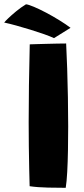

<svg xmlns="http://www.w3.org/2000/svg" viewBox="-80 -864 392 894"><path d="M226 10.5Q192 10.5 143.5 9.5Q95 8.5 58 3Q57 -28 56 -77.5Q55 -127 54.2 -184Q53.5 -241 53.5 -294.5Q53.5 -377 54.8 -468.8Q56 -560.5 58.5 -657.5Q68 -658 89 -658.5Q110 -659 136 -659.8Q162 -660.5 186.8 -661Q211.5 -661.5 228 -661.5Q230.5 -610 232.8 -545.2Q235 -480.5 236.2 -411Q237.5 -341.5 237.5 -276Q237.5 -221 236.5 -165.2Q235.5 -109.5 233 -63.2Q230.5 -17 226 10.5ZM41 -844Q52.5 -843 78 -832.2Q103.5 -821.5 135.2 -804.8Q167 -788 197.2 -769.2Q227.5 -750.5 248.5 -734.5L171.5 -686.5Q154.5 -694.5 125.5 -704.8Q96.5 -715 62.5 -725.5Q28.5 -736 -4 -745Q-36.5 -754 -60.5 -759Q-57 -764 -42 -778.5Q-27 -793 -5.2 -811Q16.5 -829 41 -844Z"/></svg>

Font: Grandstander ExtraBold
Style: Regular
Weight: 800
Designer: Tyler Finck
Foundry: Etcetera Type Co
Version: Version 1.200; ttfautohint (v1.8.3)